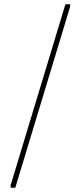

<svg xmlns="http://www.w3.org/2000/svg" viewBox="-20 -802 380 904"><path d="M288 -782H310V-770L52 82H30V70Z"/></svg>

Font: Phudu Light
Style: Regular
Weight: 300
Version: Version 1.005;gftools[0.9.23]